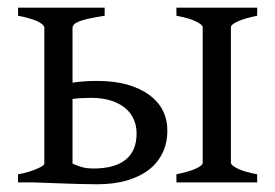

<svg xmlns="http://www.w3.org/2000/svg" viewBox="-20 -474 715 499"><path d="M216.8 -219.7Q190.4 -219.7 168.5 -216.8V-48.8Q181.2 -43 193.1 -39.6Q205.1 -36.1 223.6 -36.1Q278.3 -36.1 306.6 -59.1Q335 -82 335 -127Q335 -147 327.6 -163.8Q320.3 -180.7 305.4 -193.1Q290.5 -205.6 268.3 -212.6Q246.1 -219.7 216.8 -219.7ZM438.5 0V-21Q471.7 -27.8 489.3 -35.9Q506.8 -43.9 506.8 -50.8V-403.3Q506.8 -409.2 490.5 -417.7Q474.1 -426.3 438.5 -433.1V-454.1H648.4V-433.1Q615.2 -426.3 597.7 -418.2Q580.1 -410.2 580.1 -403.3V-50.8Q580.1 -44.9 596.4 -36.4Q612.8 -27.8 648.4 -21V0ZM252 -454.1V-433.1Q227.5 -429.2 211.7 -425.8Q195.8 -422.4 186 -418.5Q176.3 -414.6 172.4 -410.4Q168.5 -406.2 168.5 -401.4V-259.3Q197.8 -263.7 232.4 -263.7Q276.4 -263.7 310.3 -254.2Q344.2 -244.6 367.7 -227.5Q391.1 -210.4 403.1 -186.8Q415 -163.1 415 -134.3Q415 -103.5 403.1 -77.9Q391.1 -52.2 368.2 -33.9Q345.2 -15.6 311 -5.4Q276.9 4.9 232.4 4.9Q214.4 4.9 186.5 4.2Q158.7 3.4 131.8 2.4Q100.6 1.5 66.4 0H26.9V-21Q41.5 -23.4 54 -27.3Q66.4 -31.2 75.7 -35.2Q85 -39.1 90.1 -42.5Q95.2 -45.9 95.2 -48.3V-401.4Q95.2 -406.2 89.6 -411.1Q84 -416 74.5 -419.9Q64.9 -423.8 52.7 -427.2Q40.5 -430.7 26.9 -433.1V-454.1Z"/></svg>

Font: Noto Serif Devanagari
Style: Bold
Weight: 700
Designer: Monotype Design Team
Foundry: Monotype Imaging Inc.
Version: Version 1.01